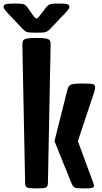

<svg xmlns="http://www.w3.org/2000/svg" viewBox="-61 -1054 572 1074"><path d="M143.1 0Q102.1 0 91.1 -4.9Q80.1 -9.8 79.6 -27.8L64 -806.2Q64 -820.3 68.8 -827.9Q73.7 -835.4 90.8 -838.6Q107.9 -841.8 143.1 -841.8Q178.7 -841.8 195.6 -838.6Q212.4 -835.4 217.5 -827.9Q222.7 -820.3 222.2 -806.2L207 -27.8Q206.5 -9.8 195.3 -4.9Q184.1 0 143.1 0ZM405.8 0Q367.7 0 357.2 -4.9Q346.7 -9.8 339.4 -27.8L243.7 -264.6L316.9 -555.2Q322.3 -575.2 337.4 -581.1Q352.5 -586.9 402.8 -586.9Q448.2 -586.9 459.7 -583Q471.2 -579.1 471.2 -563Q471.2 -557.6 469.2 -550.5Q467.3 -543.5 464.4 -534.2L374.5 -264.6L456.5 -42.5Q464.8 -20 464.8 -15.6Q464.8 -5.9 454.3 -2.9Q443.8 0 405.8 0ZM138.2 -871.1Q104 -871.1 91.8 -874.3Q79.6 -877.4 64.5 -893.6L-16.1 -979Q-23.4 -986.8 -32.2 -997.6Q-41 -1008.3 -41 -1016.1Q-41 -1025.9 -30 -1030Q-19 -1034.2 18.1 -1034.2Q45.4 -1034.2 59.1 -1032.7Q72.8 -1031.2 80.3 -1025.6Q87.9 -1020 96.2 -1007.8L123 -969.2Q135.7 -950.7 143.1 -950.7Q149.4 -950.7 162.1 -967.3L192.9 -1007.8Q201.7 -1019.5 209.2 -1025.1Q216.8 -1030.8 230 -1032.5Q243.2 -1034.2 268.1 -1034.2Q305.7 -1034.2 316.4 -1030Q327.1 -1025.9 327.1 -1016.1Q327.1 -1008.3 318.6 -997.8Q310.1 -987.3 302.2 -979L220.7 -893.6Q210.4 -882.8 202.4 -878.2Q194.3 -873.5 181.9 -872.3Q169.4 -871.1 146 -871.1Z"/></svg>

Font: Denk One
Style: Regular
Weight: 400
Designer: Irina Smirnova, Eben Sorkin
Foundry: Sorkin Type Co.f
Version: Version 1.004; ttfautohint (v1.8.4.7-5d5b);gftools[0.9.23]